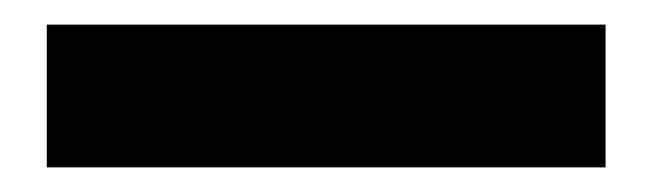

<svg xmlns="http://www.w3.org/2000/svg" viewBox="-20 -428 530 156"><path d="M18 -292V-408H472V-292Z"/></svg>

Font: Host Grotesk ExtraBold
Style: Regular
Weight: 800
Designer: Doğukan Karapınar
Foundry: Element Type
Version: Version 1.003; ttfautohint (v1.8.4.7-5d5b)